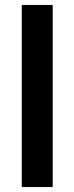

<svg xmlns="http://www.w3.org/2000/svg" viewBox="-20 -756 301 776"><path d="M68 0V-736H193V0Z"/></svg>

Font: MulishBold
Style: Bold
Weight: 700
Designer: Vernon Adams
Foundry: Vernon Adams
Version: Version 3.602; ttfautohint (v1.8.3)